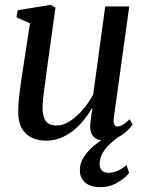

<svg xmlns="http://www.w3.org/2000/svg" viewBox="-20 -569 604 791"><path d="M169.5 10.5Q136.5 10.5 110.8 -1.8Q85 -14 70 -40.2Q55 -66.5 55 -110Q55 -125.5 56.8 -148Q58.5 -170.5 61.8 -195.8Q65 -221 68.5 -245.2Q72 -269.5 75 -287.5L103.5 -473L48 -497.5L53 -527L189 -549L208.5 -537.5L173.5 -285.5Q171.5 -265.5 168.2 -243.5Q165 -221.5 162 -200Q159 -178.5 157.2 -159.2Q155.5 -140 155.5 -126Q155.5 -98 162.2 -81.8Q169 -65.5 181.8 -58.8Q194.5 -52 213.5 -52Q240 -52 267.8 -69.8Q295.5 -87.5 320.8 -116.8Q346 -146 364 -180L413.5 -542.5H512.5L449 -84.5Q446.5 -66.5 450.5 -57.2Q454.5 -48 464 -48Q474 -48 486 -55Q498 -62 514.5 -78L526 -55Q519.5 -45 503.2 -29.5Q487 -14 463.2 -2Q439.5 10 410.5 10Q378.5 10 364.2 -7.5Q350 -25 351.5 -50.5Q351.5 -53.5 352.2 -61.8Q353 -70 354.5 -80.8Q356 -91.5 357.5 -102.8Q359 -114 360.5 -122L359 -123Q343.5 -97 324 -73Q304.5 -49 280.8 -30.2Q257 -11.5 229.2 -0.5Q201.5 10.5 169.5 10.5ZM392 202Q350.5 201.5 329.8 182.2Q309 163 309 132Q309 108.5 320.2 87.2Q331.5 66 350.2 47Q369 28 393 12Q417 -4 442.5 -17L463.5 -30.5L484.5 -16.5Q456 2.5 434.8 22.2Q413.5 42 402 62.8Q390.5 83.5 390.5 105.5Q390.5 124 400 133.5Q409.5 143 427.5 143Q444 143 463.8 135Q483.5 127 501 111L512 143.5Q495 165 462.8 183.8Q430.5 202.5 392 202Z"/></svg>

Font: Merriweather 60pt
Style: Italic
Weight: 400
Italic angle: -7.8°
Version: Version 2.101